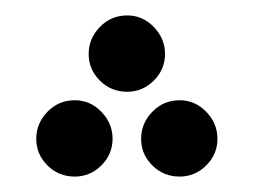

<svg xmlns="http://www.w3.org/2000/svg" viewBox="-20 -225 329 249"><path d="M145 -106Q124 -106 109.5 -120.5Q95 -135 95 -155Q95 -175 109.5 -190Q124 -205 145 -205Q165 -205 179.5 -190Q194 -175 194 -155Q194 -135 179.5 -120.5Q165 -106 145 -106ZM77 4Q56 4 41.5 -10.5Q27 -25 27 -45Q27 -65 41.5 -80Q56 -95 77 -95Q97 -95 111.5 -80Q126 -65 126 -45Q126 -25 111.5 -10.5Q97 4 77 4ZM213 4Q192 4 177.5 -10.5Q163 -25 163 -45Q163 -65 177.5 -80Q192 -95 213 -95Q233 -95 247.5 -80Q262 -65 262 -45Q262 -25 247.5 -10.5Q233 4 213 4Z"/></svg>

Font: Go Noto Kurrent-Regular
Style: Regular
Weight: 400
Designer: Monotype Design Team
Foundry: Monotype Imaging Inc.
Version: Version 2.012; ttfautohint (v1.8.4.7-5d5b)